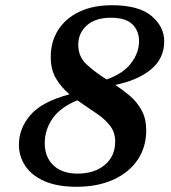

<svg xmlns="http://www.w3.org/2000/svg" viewBox="-20 -703 655 736"><path d="M540.5 -203.5Q540.5 -139 507.5 -90.2Q474.5 -41.5 414.2 -14.2Q354 13 273.5 13Q199 13 150 -8.8Q101 -30.5 76.8 -67.2Q52.5 -104 52.5 -148Q52.5 -211 96.8 -262.2Q141 -313.5 246.5 -341.5Q215.5 -367.5 195 -401.5Q174.5 -435.5 174.5 -485Q174.5 -543 202.8 -587.8Q231 -632.5 283.8 -657.8Q336.5 -683 409 -683Q511.5 -683 560.5 -642Q609.5 -601 609.5 -544.5Q609.5 -479.5 559.5 -437.5Q509.5 -395.5 422 -377.5Q451.5 -358 478.8 -334.8Q506 -311.5 523.2 -279.5Q540.5 -247.5 540.5 -203.5ZM280 -531.5Q280 -485.5 312 -456Q344 -426.5 388.5 -398.5Q451 -420 482 -460.2Q513 -500.5 513 -545.5Q513 -584.5 487.5 -609.8Q462 -635 405 -635Q346 -635 313 -605.8Q280 -576.5 280 -531.5ZM151.5 -154Q151.5 -101 184.8 -69.2Q218 -37.5 277.5 -37.5Q342 -37.5 381.8 -71Q421.5 -104.5 421.5 -160.5Q421.5 -195 402.8 -219.8Q384 -244.5 354.8 -264.8Q325.5 -285 294.5 -306Q284.5 -313 276.5 -318.5Q210 -291 180.8 -247.8Q151.5 -204.5 151.5 -154Z"/></svg>

Font: Newsreader Text
Style: Bold Italic
Weight: 700
Italic angle: -17°
Designer: Hugues Gentile
Foundry: Production Type
Version: Version 1.001